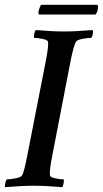

<svg xmlns="http://www.w3.org/2000/svg" viewBox="-28 -771 426 795"><path d="M367.2 -710.9H133.8Q130.9 -712.9 130.9 -718.8Q130.9 -724.6 135.7 -737.8Q140.6 -751 143.6 -751H373Q377.9 -751 377.9 -744.1Q377.9 -722.7 367.2 -710.9ZM237.3 -640.6Q281.2 -640.6 355.5 -646.5Q358.4 -641.6 356.4 -630.4Q354.5 -619.1 349.6 -614.3Q335.9 -614.3 313 -609.9Q290 -605.5 286.1 -597.7Q276.4 -580.1 263.7 -515.6L188.5 -127Q175.8 -62.5 178.7 -44.9Q179.7 -37.1 200.7 -32.7Q221.7 -28.3 235.4 -28.3Q237.3 -24.4 235.4 -12.2Q233.4 0 229.5 3.9Q159.2 -2 112.3 -2Q67.4 -2 -6.8 3.9Q-8.8 0 -6.3 -11.7Q-3.9 -23.4 0 -28.3Q13.7 -28.3 36.6 -32.7Q59.6 -37.1 63.5 -44.9Q72.3 -60.5 85 -127L161.1 -515.6Q173.8 -580.1 170.9 -597.7Q169.9 -605.5 148.4 -609.9Q127 -614.3 113.3 -614.3Q111.3 -619.1 113.8 -630.9Q116.2 -642.6 120.1 -646.5Q192.4 -640.6 237.3 -640.6Z"/></svg>

Font: Crimson
Style: SemiboldItalic
Weight: 600
Italic angle: -11°
Version: Version 0.8 ; ttfautohint (v1.00) -l 8 -r 50 -G 200 -x 14 -D